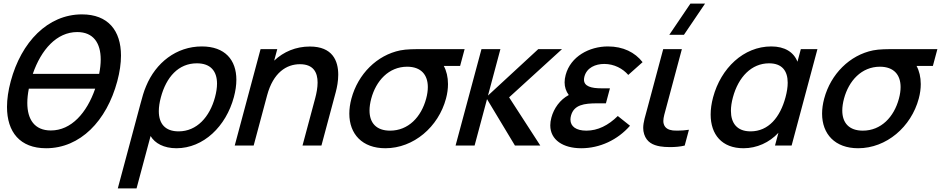

<svg xmlns="http://www.w3.org/2000/svg" viewBox="-20 -815 5268 1075"><path d="M438.9 -734.5C247.4 -734.5 98.9 -579.5 40.1 -360C26.2 -308.1 19.2 -259.8 19.2 -216.3C19.2 -75.7 91.9 15 238.1 15C429.1 15 576.9 -137.5 636.6 -360C650.5 -411.9 657.4 -460.1 657.4 -503.6C657.4 -644.1 584.8 -734.5 438.9 -734.5ZM412.4 -635.5C502.7 -635.5 543.9 -574.2 543.9 -481.9C543.9 -457.1 541 -430.1 535.2 -401.5H163.7C210.5 -537 297.4 -635.5 412.4 -635.5ZM264.7 -84.5C173.9 -84.5 132.9 -146 132.9 -238.6C132.9 -263.2 135.8 -290 141.4 -318.5H512.9C466.1 -183 379.2 -84.5 264.7 -84.5Z M639.5 240H744.5L823.1 -53.5C847.1 -12.5 897.8 15 967.8 15C1119.3 15 1245.6 -107.5 1289.5 -271.5C1298.8 -305.9 1303.4 -338.4 1303.4 -368.4C1303.4 -479.6 1239.6 -555 1110 -555C967 -555 852 -463.5 797.9 -332.5C784.9 -302.5 776 -269.5 766.4 -233.5ZM980.1 -79.5C904.4 -79.5 869.2 -122.8 869.2 -192.5C869.2 -215.7 873.1 -242 880.8 -270.5C910.9 -383 978.7 -460.5 1082.2 -460.5C1159.2 -460.5 1195.1 -416.6 1195.1 -346.7C1195.1 -324 1191.3 -298.6 1183.9 -271C1154 -159.5 1081.6 -79.5 980.1 -79.5Z M1714.8 -554.5C1636.8 -554.5 1568 -525.5 1515.1 -475.5L1532.4 -540H1438.9L1294.2 0H1400.2L1475.5 -281C1509.8 -409 1584.3 -455.5 1659.3 -455.5C1735.6 -455.5 1758.2 -408.8 1758.2 -352.8C1758.2 -324.5 1752.4 -293.7 1744.9 -265.5L1673.7 0H1779.7L1860.1 -300C1867.1 -326.3 1873.8 -361.2 1873.8 -396.7C1873.8 -474.2 1842.3 -554.5 1714.8 -554.5Z M2581.4 -540H2352.9C2299.4 -540 2256.4 -540 2221.5 -533C2090.9 -506.5 1984.6 -401 1947.6 -263C1939.7 -233.4 1935.8 -205.1 1935.8 -178.7C1935.8 -64.5 2008.1 15 2137.6 15C2296.1 15 2434.7 -104.5 2477.1 -263C2484.8 -291.6 2488.3 -318.9 2488.3 -344.2C2488.3 -383.6 2479.8 -418.3 2464.7 -446H2556.2ZM2164 -83.5C2087 -83.5 2048.9 -126.9 2048.9 -196.2C2048.9 -216.4 2052.2 -238.8 2058.6 -263C2085.2 -362 2156 -441.5 2260 -441.5C2338.2 -441.1 2375.4 -395.6 2375.4 -327.5C2375.4 -307.7 2372.3 -286 2366.1 -263C2338.4 -159.5 2266 -83.5 2164 -83.5Z M2530.7 0H2637.2L2706.8 -260L2863.2 0H3005.2L2830.5 -270L3126.8 -540H2993.8L2712.2 -280L2781.8 -540H2675.8Z M3439 -165.5C3385.9 -113 3327 -83.5 3263 -83.5C3206.5 -83.5 3173.9 -106.6 3173.9 -145.4C3173.9 -152.3 3174.9 -159.7 3177 -167.5C3193.4 -228.5 3250.5 -236.5 3324.5 -236.5H3372.5L3395 -320.5H3347.5C3290.2 -320.5 3249.7 -331.6 3249.7 -368.9C3249.7 -374.2 3250.5 -380.1 3252.2 -386.5C3265.5 -436 3313.6 -457 3363.1 -457C3419.1 -457 3467.5 -430.5 3497.6 -395.5L3577.8 -467C3535 -522 3468.9 -555 3383.9 -555C3279.9 -555 3175 -499.5 3147.1 -395.5C3143.2 -380.9 3141.2 -367 3141.2 -353.8C3141.2 -327.7 3148.9 -304.2 3164.5 -283C3115.5 -257 3081 -208.5 3067.1 -156.5C3063 -141.1 3061 -126.7 3061 -113.2C3061 -31.1 3133.6 15 3234.1 15C3339.1 15 3438.2 -32 3507.4 -111Z M3809.3 -620 3927.7 -795H3845.7L3727.3 -620ZM3675.4 4.5C3690.5 7.1 3710.5 8.6 3731.8 8.6C3759.9 8.6 3790.1 6 3813.6 0L3837.3 -88.5C3816.7 -85.3 3793.9 -83.6 3772.8 -83.6C3764.1 -83.6 3755.6 -83.9 3747.8 -84.5C3724.1 -87.5 3703.5 -96.5 3696.4 -120.5C3694.7 -125.9 3694 -131.5 3694 -137.7C3694 -157.9 3702.2 -183 3711.4 -217.5L3797.8 -540H3693.3L3605.6 -212.5C3593 -165.5 3581.3 -130.7 3581.3 -98.6C3581.3 -86.7 3582.9 -75.1 3586.7 -63.5C3601.5 -18 3636.3 -2.5 3675.4 4.5Z M4463.8 -540 4445 -469.5C4423.9 -523.5 4373.4 -555 4298.4 -555C4143.4 -555 4016.3 -433.5 3972.5 -270C3963.4 -235.9 3958.9 -203.5 3958.9 -173.6C3958.9 -61.9 4021.9 15 4142.6 15C4217.6 15 4287.7 -17 4338.3 -71.5L4319.2 0H4412.2L4556.8 -540ZM4182.5 -79.5C4105.5 -79.5 4072.4 -126.7 4072.4 -194.5C4072.4 -217.5 4076.2 -242.8 4083.4 -269.5C4114.2 -384.5 4188 -460.5 4286 -460.5C4358.4 -460.5 4390.3 -418.5 4390.3 -351.8C4390.3 -327.6 4386.1 -300.3 4378.1 -270.5C4348.1 -158.5 4283 -79.5 4182.5 -79.5Z M5228.4 -540H4999.9C4946.4 -540 4903.4 -540 4868.5 -533C4737.9 -506.5 4631.6 -401 4594.6 -263C4586.7 -233.4 4582.8 -205.1 4582.8 -178.7C4582.8 -64.5 4655.1 15 4784.6 15C4943.1 15 5081.7 -104.5 5124.1 -263C5131.8 -291.6 5135.3 -318.9 5135.3 -344.2C5135.3 -383.6 5126.8 -418.3 5111.7 -446H5203.2ZM4811 -83.5C4734 -83.5 4695.9 -126.9 4695.9 -196.2C4695.9 -216.4 4699.2 -238.8 4705.6 -263C4732.2 -362 4803 -441.5 4907 -441.5C4985.2 -441.1 5022.4 -395.6 5022.4 -327.5C5022.4 -307.7 5019.3 -286 5013.1 -263C4985.4 -159.5 4913 -83.5 4811 -83.5Z"/></svg>

Font: Manrope
Style: SemiBoldItalic
Weight: 600
Italic angle: -15°
Designer: Mikhail Sharanda
Foundry: Mikhail Sharanda
Version: Version 4.502;hotconv 1.0.109;makeotfexe 2.5.65596